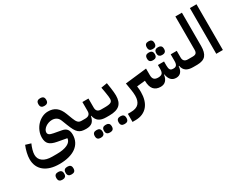

<svg xmlns="http://www.w3.org/2000/svg" viewBox="-110 -1491 3431 2691"><g transform="rotate(-30 1606.0 -145.0)"><path d="M367 240Q289 240 228 222Q167 204 124 169.5Q81 135 58.5 85.5Q36 36 36 -27Q36 -72 48.5 -127Q61 -182 83 -235L169 -209Q150 -167 138 -123.5Q126 -80 126 -47Q126 22 180 60.5Q234 99 330 99H404Q513 99 576 68.5Q639 38 643 -19L491 -47Q409 -62 372.5 -97Q336 -132 336 -203Q336 -258 357 -308Q378 -358 413 -396Q448 -434 494.5 -457Q541 -480 592 -480Q668 -481 720 -442Q772 -403 804 -318L839 -226Q849 -199 859 -181Q869 -163 880.5 -151.5Q892 -140 906 -135.5Q920 -131 939 -131H965V-27L938 0Q896 0 867 -7.5Q838 -15 815 -35Q792 -55 773 -90Q754 -125 733 -179L698 -269Q682 -311 651.5 -330Q621 -349 582 -349Q553 -349 525 -339.5Q497 -330 475 -314Q453 -298 439.5 -277.5Q426 -257 426 -235Q426 -212 445 -198Q464 -184 509 -176L634 -153Q687 -143 710 -111.5Q733 -80 733 -26Q733 37 708 86.5Q683 136 636 170Q589 204 521 222Q453 240 367 240ZM433 450Q409 450 393.5 435.5Q378 421 378 389Q378 356 393.5 341.5Q409 327 433 327H450Q474 327 489.5 341.5Q505 356 505 389Q505 421 489.5 435.5Q474 450 450 450ZM284 450Q260 450 244.5 435.5Q229 421 229 389Q229 356 244.5 341.5Q260 327 284 327H301Q325 327 340.5 341.5Q356 356 356 389Q356 421 340.5 435.5Q325 450 301 450ZM583 -572Q559 -572 543.5 -586.5Q528 -601 528 -633Q528 -666 543.5 -680.5Q559 -695 583 -695H600Q624 -695 639.5 -680.5Q655 -666 655 -633Q655 -601 639.5 -586.5Q624 -572 600 -572Z M938 -104 965 -131H996Q1078 -131 1078 -206V-353H1176V-206Q1176 -131 1251 -131H1289V-27L1262 0Q1185 0 1144 -30Q1103 -60 1089 -124H1084Q1071 -58 1037.5 -29Q1004 0 938 0ZM1193 210Q1169 210 1153.5 195.5Q1138 181 1138 149Q1138 116 1153.5 101.5Q1169 87 1193 87H1210Q1234 87 1249.5 101.5Q1265 116 1265 149Q1265 181 1249.5 195.5Q1234 210 1210 210ZM1044 210Q1020 210 1004.5 195.5Q989 181 989 149Q989 116 1004.5 101.5Q1020 87 1044 87H1061Q1085 87 1100.5 101.5Q1116 116 1116 149Q1116 181 1100.5 195.5Q1085 210 1061 210Z M1262 -104 1289 -131H1314Q1384 -131 1410.5 -145.5Q1437 -160 1437 -198Q1437 -214 1434.5 -238.5Q1432 -263 1425 -304L1409 -394L1507 -410L1521 -320Q1526 -286 1529 -253.5Q1532 -221 1532 -198Q1532 -96 1480 -48Q1428 0 1314 0H1262ZM1430 210Q1406 210 1390.5 195.5Q1375 181 1375 149Q1375 116 1390.5 101.5Q1406 87 1430 87H1447Q1471 87 1486.5 101.5Q1502 116 1502 149Q1502 181 1486.5 195.5Q1471 210 1447 210Z M1547 109H1593Q1684 109 1724 66Q1764 23 1764 -61Q1764 -86 1761 -113.5Q1758 -141 1753 -170L1736 -273L2085 -313V-206Q2085 -160 2105.5 -139Q2126 -118 2170 -118Q2215 -118 2234.5 -137.5Q2254 -157 2254 -206V-273H2353V-206Q2353 -161 2366 -141Q2379 -121 2411 -121H2425Q2454 -121 2469 -141Q2484 -161 2484 -206V-313H2582V-206Q2582 -131 2657 -131H2695V-27L2668 0Q2595 0 2556 -27.5Q2517 -55 2505 -115H2499Q2493 -49 2464.5 -18.5Q2436 12 2388 12Q2287 12 2266 -115H2261Q2243 12 2136 12Q2062 11 2024.5 -34Q1987 -79 1986 -173L1852 -159Q1856 -131 1857.5 -107Q1859 -83 1859 -64Q1859 3 1843 58.5Q1827 114 1794 154.5Q1761 195 1711 217.5Q1661 240 1594 240H1547ZM2370 -365Q2347 -365 2331.5 -379.5Q2316 -394 2316 -426Q2316 -459 2331.5 -473.5Q2347 -488 2370 -488H2388Q2411 -488 2426.5 -473.5Q2442 -459 2442 -426Q2442 -394 2426.5 -379.5Q2411 -365 2388 -365ZM2221 -365Q2197 -365 2181.5 -379.5Q2166 -394 2166 -426Q2166 -459 2181.5 -473.5Q2197 -488 2221 -488H2238Q2262 -488 2277.5 -473.5Q2293 -459 2293 -426Q2293 -394 2277.5 -379.5Q2262 -365 2238 -365ZM2296 -503Q2272 -503 2257 -517.5Q2242 -532 2242 -564Q2242 -596 2257 -611Q2272 -626 2296 -626H2313Q2337 -626 2352 -611Q2367 -596 2367 -564Q2367 -532 2352 -517.5Q2337 -503 2313 -503Z M2668 -104 2695 -131H2735Q2775 -131 2790.5 -148Q2806 -165 2806 -201V-740H2912V-201Q2912 -98 2871.5 -49.5Q2831 -1 2735 0H2668Z M3041 -740H3148V0H3041Z"/></g></svg>

Font: IBM Plex Sans Arabic SmBld
Style: Regular
Weight: 600
Designer: Mike Abbink, Paul van der Laan, Pieter van Rosmalen, Wael Morcos, Khajak Apelian
Foundry: Bold Monday
Version: Version 1.005